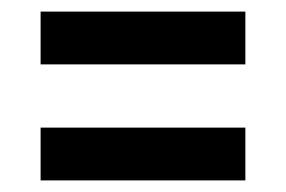

<svg xmlns="http://www.w3.org/2000/svg" viewBox="-20 -438 493 331"><path d="M50 -327V-418H403V-327ZM50 -127V-218H403V-127Z"/></svg>

Font: Alumni Sans ExtraBold
Style: Regular
Weight: 800
Designer: Robert E. Leuschke
Foundry: Robert E. Leuschke
Version: Version 1.018